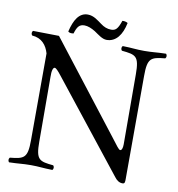

<svg xmlns="http://www.w3.org/2000/svg" viewBox="-86 -850 869 937"><g transform="rotate(10 348.5 -381.0)"><path d="M555 -525 556 -178C556 -159 551 -148 544 -148C536 -148 525 -166 496 -203L153 -645L24 -647C18 -641 18 -630 24 -624C72 -621 97 -589 108 -550L107 -120C107 -31 90 -25 20 -18C14 -12 14 -1 20 5C69 4 85 0 128 0C169 0 185 4 235 5C241 -1 241 -12 235 -18C165 -25 148 -29 148 -120L147 -439C146 -473 152 -488 160 -488C166 -488 177 -477 194 -455L543 -14C554 1 567 10 583 10C595 10 595 1 595 -15C595 -17 595 -19 595 -21L596 -525C596 -614 613 -620 683 -627C689 -633 689 -644 683 -650C634 -649 617 -645 575 -645C533 -645 518 -649 468 -650C462 -644 462 -633 468 -627C538 -620 555 -616 555 -525ZM398 -719C379 -719 362 -726 346 -738C326 -752 304 -772 274 -772C231 -772 208 -733 194 -674C200 -668 210 -667 221 -669C231 -702 241 -717 267 -717C284 -717 303 -709 321 -698C342 -684 363 -666 385 -666C431 -666 460 -705 472 -765C466 -769 456 -772 445 -771C431 -729 420 -719 398 -719Z"/></g></svg>

Font: Libertinus Serif Display
Style: Regular
Weight: 400
Designer: Philipp H. Poll, Khaled Hosny
Foundry: Caleb Maclennan
Version: Version 7.050;RELEASE